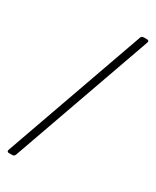

<svg xmlns="http://www.w3.org/2000/svg" viewBox="-183 -751 650 802"><g transform="rotate(30 141.5 -350.0)"><path d="M11 0H29C35 0 39 -4 41 -9L282 -689C284 -695 282 -700 275 -700H257C251 -700 246 -696 245 -691L4 -11C2 -5 4 0 11 0Z"/></g></svg>

Font: Barlow Condensed ExtraLight
Style: Italic
Weight: 275
Width: 3
Italic angle: -7°
Designer: Jeremy Tribby
Foundry: Tribby Type
Version: Version 1.422;hotconv 1.0.109;makeotfexe 2.5.65596